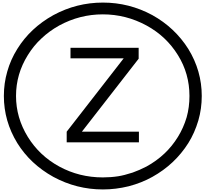

<svg xmlns="http://www.w3.org/2000/svg" viewBox="-20 -1097 1585 1480"><path d="M1048.8 -728.5V-644.5L611.3 -82H1050.8V0H494.1V-82L933.6 -647.5H523.4V-728.5ZM103.5 -357.4Q103.5 -189.5 194.3 -42Q284.2 103.5 436.5 186.5Q590.8 270.5 772.5 270.5Q834 270.5 890.6 261.7Q935.5 254.9 1002 233.4Q1054.7 214.8 1109.4 186.5Q1263.7 101.6 1351.6 -42Q1394.5 -111.3 1418.9 -193.4Q1440.4 -270.5 1440.4 -357.4Q1440.4 -529.3 1351.6 -671.9Q1261.7 -817.4 1109.4 -900.4Q951.2 -986.3 772.5 -986.3Q594.7 -986.3 436.5 -900.4Q359.4 -857.4 299.8 -800.8Q239.3 -745.1 194.3 -671.9Q103.5 -526.4 103.5 -357.4ZM9.8 -357.4Q9.8 -455.1 36.1 -545.9Q61.5 -636.7 113.3 -719.7Q213.9 -881.8 391.6 -980.5Q570.3 -1077.1 773.4 -1077.1Q975.6 -1077.1 1154.3 -980.5Q1328.1 -883.8 1431.6 -719.7Q1535.2 -550.8 1535.2 -357.4Q1535.2 -258.8 1508.8 -168Q1480.5 -72.3 1431.6 5.9Q1328.1 169.9 1154.3 266.6Q1072.3 312.5 971.7 338.9Q872.1 363.3 773.4 363.3Q570.3 363.3 391.6 266.6Q213.9 168 113.3 5.9Q9.8 -163.1 9.8 -357.4Z"/></svg>

Font: Circled
Style: Regular
Weight: 400
Version: Version 002.000